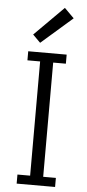

<svg xmlns="http://www.w3.org/2000/svg" viewBox="-64 -1020 480 1055"><g transform="rotate(5 176.0 -492.5)"><path d="M70 -680H140V-50H70V0H282V-50H212V-680H282V-730H70ZM131 -782 303 -932 250 -985 89 -824Z"/></g></svg>

Font: Glegoo
Style: Regular
Weight: 400
Version: Version 2.0.1; ttfautohint (v0.9) -r 48 -G 60